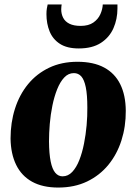

<svg xmlns="http://www.w3.org/2000/svg" viewBox="-20 -830 614 864"><path d="M328.5 -552Q400.5 -552 448.5 -526.2Q496.5 -500.5 521 -451.2Q545.5 -402 546 -331.5Q546.5 -261 526.5 -198.2Q506.5 -135.5 467.5 -88Q428.5 -40.5 371.8 -13.2Q315 14 242 14Q172 14 124.5 -12.2Q77 -38.5 52.8 -88Q28.5 -137.5 27.5 -206.5Q27.5 -278.5 47.5 -341.2Q67.5 -404 106.2 -451.2Q145 -498.5 201 -525.2Q257 -552 328.5 -552ZM312.5 -501Q287.5 -501 269 -481.2Q250.5 -461.5 237.2 -428.2Q224 -395 215.8 -354.8Q207.5 -314.5 204 -272.5Q200.5 -230.5 200.5 -193.5Q201 -138 208 -103.5Q215 -69 228.5 -52.8Q242 -36.5 261.5 -36.5Q286.5 -36.5 305.2 -56.5Q324 -76.5 337 -109.8Q350 -143 358 -183.5Q366 -224 369.8 -266.2Q373.5 -308.5 373 -346Q373 -403.5 366 -437.5Q359 -471.5 345.8 -486.2Q332.5 -501 312.5 -501ZM334.5 -612Q281.5 -612 249.5 -632.8Q217.5 -653.5 203.2 -688.8Q189 -724 189 -766.5Q189 -781 190.8 -791.5Q192.5 -802 194.5 -810H257.5Q257 -805.5 256.2 -800.2Q255.5 -795 255.5 -788Q255.5 -766.5 264.5 -749.5Q273.5 -732.5 292.8 -723Q312 -713.5 343 -713.5Q378.5 -713.5 400 -728.5Q421.5 -743.5 431.5 -765.8Q441.5 -788 442.5 -810H508.5Q508.5 -805.5 508.5 -801.5Q508.5 -797.5 508.5 -791.5Q508.5 -744 490.5 -703Q472.5 -662 434 -637Q395.5 -612 334.5 -612Z"/></svg>

Font: Merriweather 60pt Black
Style: Italic
Weight: 900
Italic angle: -7.8°
Version: Version 2.101